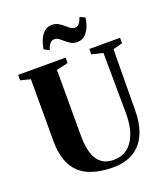

<svg xmlns="http://www.w3.org/2000/svg" viewBox="-171 -1082 1045 1207"><g transform="rotate(-20 351.5 -479.0)"><path d="M380 8Q281 8 214 -21.2Q147 -50.5 113 -114Q79 -177.5 79 -279.5V-690L13 -706.5V-743H330.5V-706.5L253 -689.5V-251Q253 -193 262.5 -152Q272 -111 290.5 -85Q309 -59 335.5 -47Q362 -35 397 -35Q448.5 -35 486.8 -63.2Q525 -91.5 546.2 -147Q567.5 -202.5 567.5 -283L564 -689.5L489 -706.5V-743H694.5V-706.5L631.5 -690L628 -286.5Q628 -205.5 608.5 -149Q589 -92.5 554.8 -58Q520.5 -23.5 475.5 -7.8Q430.5 8 380 8ZM433.5 -809.5Q410 -809.5 392.2 -819.8Q374.5 -830 360.2 -843Q346 -856 332.5 -866Q319 -876 303.5 -876Q284.5 -876 273.5 -862.5Q262.5 -849 252 -821L218 -839Q226.5 -896 252.5 -931Q278.5 -966 319 -966Q342.5 -966 360.2 -956Q378 -946 392.8 -932.8Q407.5 -919.5 421 -909.5Q434.5 -899.5 449.5 -899Q468 -899 479 -912.5Q490 -926 500.5 -954L534.5 -936.5Q526.5 -879 500.5 -844.2Q474.5 -809.5 433.5 -809.5Z"/></g></svg>

Font: Merriweather 96pt ExtraBold
Style: Regular
Weight: 800
Version: Version 2.100